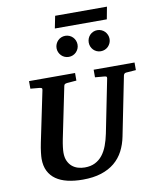

<svg xmlns="http://www.w3.org/2000/svg" viewBox="-110 -1141 1012 1240"><g transform="rotate(-10 395.5 -520.5)"><path d="M725.1 -616.2Q718.3 -615.2 714.4 -611.1Q710.4 -606.9 709 -600.1L631.8 -214.8Q621.6 -162.6 599.4 -120.1Q577.1 -77.6 540.8 -47.4Q504.4 -17.1 452.6 -0.5Q400.9 16.1 332 16.1Q276.4 16.1 231.9 5.6Q187.5 -4.9 156.5 -26.6Q125.5 -48.3 108.6 -82Q91.8 -115.7 91.8 -162.1Q91.8 -176.3 95 -203.9Q98.1 -231.4 105 -265.1L174.8 -601.1Q176.3 -609.9 170.9 -612.5Q165.5 -615.2 154.8 -616.2Q146.5 -616.7 137.2 -617.7Q128.9 -618.7 118.9 -619.4Q108.9 -620.1 99.1 -621.1V-670.9H400.9V-621.1Q389.2 -620.1 378.2 -619.4Q367.2 -618.7 358.4 -617.7Q348.1 -616.7 338.9 -616.2Q330.1 -615.2 324.7 -612.1Q319.3 -608.9 317.9 -600.1L249 -265.1Q243.2 -236.3 240.5 -213.4Q237.8 -190.4 237.8 -176.8Q237.8 -145 248 -122.6Q258.3 -100.1 275.1 -85.9Q292 -71.8 313.7 -65.4Q335.4 -59.1 357.9 -59.1Q397 -59.1 425.5 -73.5Q454.1 -87.9 474.1 -113.3Q494.1 -138.7 507.3 -173.8Q520.5 -209 528.8 -250L599.1 -601.1Q600.6 -609.9 596.4 -612.5Q592.3 -615.2 580.1 -616.2Q570.8 -616.7 561.5 -617.7Q553.2 -618.7 543 -619.4Q532.7 -620.1 522.9 -621.1V-670.9H791V-621.1ZM448.7 -849.1Q448.7 -835 443.4 -822.5Q438 -810.1 428.7 -800.5Q419.4 -791 406.7 -785.6Q394 -780.3 379.9 -780.3Q365.7 -780.3 353 -785.6Q340.3 -791 331.1 -800.5Q321.8 -810.1 316.4 -822.5Q311 -835 311 -849.1Q311 -863.3 316.4 -876Q321.8 -888.7 331.1 -898.2Q340.3 -907.7 353 -913.1Q365.7 -918.5 379.9 -918.5Q394 -918.5 406.7 -913.1Q419.4 -907.7 428.7 -898.2Q438 -888.7 443.4 -876Q448.7 -863.3 448.7 -849.1ZM658.7 -849.1Q658.7 -835 653.3 -822.5Q647.9 -810.1 638.7 -800.5Q629.4 -791 616.7 -785.6Q604 -780.3 589.8 -780.3Q575.7 -780.3 563.2 -785.6Q550.8 -791 541.5 -800.5Q532.2 -810.1 527.1 -822.5Q522 -835 522 -849.1Q522 -863.3 527.1 -876Q532.2 -888.7 541.5 -898.2Q550.8 -907.7 563.2 -913.1Q575.7 -918.5 589.8 -918.5Q604 -918.5 616.7 -913.1Q629.4 -907.7 638.7 -898.2Q647.9 -888.7 653.3 -876Q658.7 -863.3 658.7 -849.1ZM663.1 -976.6H322.3L338.4 -1057.1H678.2Z"/></g></svg>

Font: Charis SIL
Style: Bold Italic
Weight: 700
Italic angle: -11°
Foundry: SIL International
Version: Version 4.112